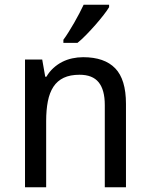

<svg xmlns="http://www.w3.org/2000/svg" viewBox="-20 -786 629 806"><path d="M419.9 0V-345.2Q419.9 -408.7 394.3 -440.4Q368.7 -472.2 314 -472.2Q274.4 -472.2 247.6 -459.5Q220.7 -446.8 204.3 -421.9Q188 -397 180.9 -360.8Q173.8 -324.7 173.8 -277.8V0H85V-536.1H157.2L169.9 -463.9H174.8Q187 -484.9 203.9 -500.2Q220.7 -515.6 240.7 -525.9Q260.7 -536.1 283.2 -541Q305.7 -545.9 329.1 -545.9Q418.5 -545.9 463.6 -499.3Q508.8 -452.6 508.8 -350.1V0ZM246.1 -619.1Q256.8 -633.3 268.3 -651.9Q279.8 -670.4 291.3 -690.2Q302.7 -710 313 -729.7Q323.2 -749.5 331.1 -766.1H438V-755.9Q430.2 -742.7 414.8 -722.9Q399.4 -703.1 380.6 -681.6Q361.8 -660.2 342 -639.9Q322.3 -619.6 305.2 -606H246.1Z"/></svg>

Font: Droid Sans
Style: Regular
Weight: 400
Foundry: Ascender Corporation
Version: Version 1.00 build 114